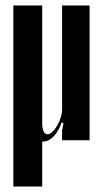

<svg xmlns="http://www.w3.org/2000/svg" viewBox="-20 -515 378 705"><path d="M206 -65Q202 -53 195.5 -40.5Q189 -28 180.5 -18Q172 -8 161 -1.5Q150 5 135 5V170H29V-495H135V-65Q135 -22 154 -22Q163 -22 172.5 -31Q182 -40 190 -53.5Q198 -67 203 -83.5Q208 -100 208 -115V-495H309V0H208V-34L213 -63Z"/></svg>

Font: Moniqa Extra Bold Narrow Heading
Style: Regular
Weight: 800
Width: 4
Designer: Rajesh Rajput
Foundry: Rajesh Rajput
Version: Version 1.000;December 15, 2022;FontCreator 14.0.0.2794 32-b